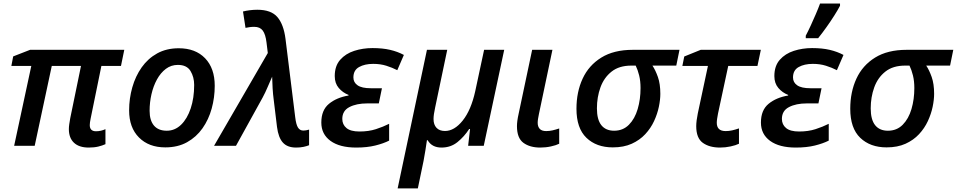

<svg xmlns="http://www.w3.org/2000/svg" viewBox="-20 -821 5387 1081"><path d="M479.5 9.8Q425.3 9.8 396.5 -17.3Q367.7 -44.4 367.7 -94.2Q367.7 -106.4 369.9 -121.6Q372.1 -136.7 375.5 -155.8L436 -449.7H271.5L175.3 0H59.6L156.2 -449.7H43.9L54.2 -503.4L149.4 -540.5H679.7L661.1 -449.7H550.8L490.2 -152.8Q485.4 -129.9 485.4 -116.7Q485.4 -82 520.5 -82Q535.2 -82 548.6 -85.2Q562 -88.4 573.7 -93.8V-9.3Q556.6 -1.5 533.4 4.2Q510.3 9.8 479.5 9.8Z M910.6 8.8Q817.9 8.8 762.5 -46.9Q707 -102.5 707 -199.2Q707 -266.6 724.9 -329.3Q742.7 -392.1 777.8 -441.9Q813 -491.7 865.2 -520.5Q917.5 -549.3 986.3 -549.3Q1080.6 -549.3 1134.8 -492.9Q1189 -436.5 1189 -337.9Q1189 -272 1171.9 -210Q1154.8 -147.9 1120.1 -98.6Q1085.4 -49.3 1033.2 -20.3Q981 8.8 910.6 8.8ZM918.9 -85Q964.8 -85 999.5 -118.7Q1034.2 -152.3 1053.7 -210.7Q1073.2 -269 1073.2 -342.8Q1073.2 -387.2 1052.5 -421.4Q1031.7 -455.6 981.4 -455.6Q943.4 -455.6 913.8 -433.3Q884.3 -411.1 863.8 -373.8Q843.3 -336.4 832.8 -290.5Q822.3 -244.6 822.3 -197.3Q822.3 -143.1 846.9 -114Q871.6 -85 918.9 -85Z M1647 9.8Q1598.1 9.8 1572.8 -18.1Q1547.4 -45.9 1539.6 -106.4L1521 -259.8Q1517.1 -288.1 1514.9 -324Q1512.7 -359.9 1512.2 -389.2Q1499.5 -361.3 1486.8 -330.8Q1474.1 -300.3 1458.5 -271.5L1308.6 0H1185.1L1487.8 -522.5L1480.5 -582Q1475.1 -627.4 1459.5 -648.7Q1443.8 -669.9 1411.6 -669.9Q1397.9 -669.9 1385.3 -668.2Q1372.6 -666.5 1362.3 -664.1L1348.1 -756.3Q1365.2 -760.7 1386.2 -763.4Q1407.2 -766.1 1428.7 -766.1Q1506.8 -766.1 1542 -724.6Q1577.1 -683.1 1587.4 -602.5L1642.1 -161.1Q1647 -119.6 1657.7 -102.8Q1668.5 -85.9 1688 -85.9Q1694.3 -85.9 1702.9 -87.2Q1711.4 -88.4 1720.2 -91.3V-3.4Q1707.5 2 1688.7 5.9Q1669.9 9.8 1647 9.8Z M1985.4 9.8Q1892.6 9.8 1840.8 -27.8Q1789.1 -65.4 1789.1 -130.9Q1789.1 -201.2 1832.3 -236.6Q1875.5 -272 1942.4 -283.2V-286.6Q1909.7 -299.3 1887.2 -325.7Q1864.7 -352.1 1864.7 -392.6Q1864.7 -449.7 1895.3 -484.4Q1925.8 -519 1974.4 -534.7Q2022.9 -550.3 2077.1 -550.3Q2133.8 -550.3 2176.5 -540.3Q2219.2 -530.3 2253.9 -511.7L2216.8 -425.8Q2188.5 -440.4 2155 -450.9Q2121.6 -461.4 2081.1 -461.4Q2033.7 -461.4 2001.7 -443.6Q1969.7 -425.8 1969.7 -384.8Q1969.7 -356.9 1993.4 -340.6Q2017.1 -324.2 2067.4 -324.2H2130.4L2112.8 -238.8H2047.9Q1986.8 -238.8 1947 -218Q1907.2 -197.3 1907.2 -151.4Q1907.2 -119.6 1930.7 -100.1Q1954.1 -80.6 2003.9 -80.6Q2055.7 -80.6 2096.4 -93.8Q2137.2 -106.9 2170.9 -124V-29.3Q2139.2 -13.2 2093 -1.7Q2046.9 9.8 1985.4 9.8Z M2218.8 239.7 2383.8 -540.5H2498L2429.7 -214.4Q2420.9 -174.3 2420.9 -150.9Q2420.9 -119.1 2437.7 -101.3Q2454.6 -83.5 2485.4 -83.5Q2538.1 -83.5 2585.2 -142.3Q2632.3 -201.2 2655.8 -308.1L2705.6 -540.5H2818.8L2703.6 0H2615.7L2626.5 -94.7H2621.6Q2593.8 -51.8 2555.7 -21Q2517.6 9.8 2465.8 9.8Q2411.6 9.8 2387.7 -31.7H2383.8Q2380.4 -8.8 2375 25.9Q2369.6 60.5 2364.7 85L2332.5 239.7Z M3021.5 9.8Q2963.4 9.8 2927 -16.8Q2890.6 -43.5 2890.6 -110.8Q2890.6 -124 2892.8 -141.1Q2895 -158.2 2900.9 -184.6L2976.1 -540.5H3090.3L3014.2 -178.7Q3011.2 -165 3009.3 -152.3Q3007.3 -139.6 3007.3 -129.9Q3007.3 -107.9 3018.8 -95.5Q3030.3 -83 3055.2 -83Q3073.2 -83 3090.3 -86.9Q3107.4 -90.8 3128.4 -97.7V-11.7Q3110.8 -2.9 3081.8 3.4Q3052.7 9.8 3021.5 9.8Z M3430.2 8.8Q3337.9 8.8 3281.7 -45.2Q3225.6 -99.1 3225.6 -208.5Q3225.6 -303.2 3260.3 -378.2Q3294.9 -453.1 3365.5 -496.8Q3436 -540.5 3543 -540.5H3805.7L3787.6 -451.7H3653.3Q3670.4 -426.3 3684.1 -387.5Q3697.8 -348.6 3697.8 -292.5Q3697.8 -259.8 3689.5 -219.7Q3681.2 -179.7 3662.6 -139.4Q3644 -99.1 3613 -65.7Q3582 -32.2 3536.9 -11.7Q3491.7 8.8 3430.2 8.8ZM3437.5 -85Q3487.8 -85 3521 -118.7Q3554.2 -152.3 3570.3 -207Q3586.4 -261.7 3586.4 -325.2Q3586.4 -364.7 3578.6 -396.2Q3570.8 -427.7 3559.1 -451.7H3534.7Q3465.8 -451.7 3423.1 -417.7Q3380.4 -383.8 3360.6 -328.9Q3340.8 -273.9 3340.8 -210.9Q3340.8 -147.5 3365.7 -116.2Q3390.6 -85 3437.5 -85Z M4033.7 9.8Q3974.1 9.8 3937 -16.8Q3899.9 -43.5 3899.9 -110.8Q3899.9 -125 3902.3 -144Q3904.8 -163.1 3908.7 -182.1L3965.8 -449.7H3821.8L3832.5 -502.9L3925.3 -540.5H4263.7L4244.6 -449.7H4080.1L4022.5 -181.2Q4019.5 -166 4017.6 -152.8Q4015.6 -139.6 4015.6 -129.9Q4015.6 -83 4065.4 -83Q4084 -83 4101.6 -86.9Q4119.1 -90.8 4140.6 -98.1V-11.7Q4122.6 -2.9 4093.5 3.4Q4064.5 9.8 4033.7 9.8Z M4460.4 9.8Q4367.7 9.8 4315.9 -27.8Q4264.2 -65.4 4264.2 -130.9Q4264.2 -201.2 4307.4 -236.6Q4350.6 -272 4417.5 -283.2V-286.6Q4384.8 -299.3 4362.3 -325.7Q4339.8 -352.1 4339.8 -392.6Q4339.8 -449.7 4370.4 -484.4Q4400.9 -519 4449.5 -534.7Q4498 -550.3 4552.2 -550.3Q4608.9 -550.3 4651.6 -540.3Q4694.3 -530.3 4729 -511.7L4691.9 -425.8Q4663.6 -440.4 4630.1 -450.9Q4596.7 -461.4 4556.2 -461.4Q4508.8 -461.4 4476.8 -443.6Q4444.8 -425.8 4444.8 -384.8Q4444.8 -356.9 4468.5 -340.6Q4492.2 -324.2 4542.5 -324.2H4605.5L4587.9 -238.8H4522.9Q4461.9 -238.8 4422.1 -218Q4382.3 -197.3 4382.3 -151.4Q4382.3 -119.6 4405.8 -100.1Q4429.2 -80.6 4479 -80.6Q4530.8 -80.6 4571.5 -93.8Q4612.3 -106.9 4646 -124V-29.3Q4614.3 -13.2 4568.1 -1.7Q4522 9.8 4460.4 9.8ZM4516.6 -606V-620.1Q4529.3 -644 4544.2 -676.3Q4559.1 -708.5 4573.2 -741.5Q4587.4 -774.4 4597.2 -801.3H4709.5V-788.6Q4697.3 -765.1 4677.2 -733.4Q4657.2 -701.7 4633.5 -668.5Q4609.9 -635.3 4586.4 -606Z M4971.7 8.8Q4879.4 8.8 4823.2 -45.2Q4767.1 -99.1 4767.1 -208.5Q4767.1 -303.2 4801.8 -378.2Q4836.4 -453.1 4907 -496.8Q4977.5 -540.5 5084.5 -540.5H5347.2L5329.1 -451.7H5194.8Q5211.9 -426.3 5225.6 -387.5Q5239.3 -348.6 5239.3 -292.5Q5239.3 -259.8 5231 -219.7Q5222.7 -179.7 5204.1 -139.4Q5185.5 -99.1 5154.5 -65.7Q5123.5 -32.2 5078.4 -11.7Q5033.2 8.8 4971.7 8.8ZM4979 -85Q5029.3 -85 5062.5 -118.7Q5095.7 -152.3 5111.8 -207Q5127.9 -261.7 5127.9 -325.2Q5127.9 -364.7 5120.1 -396.2Q5112.3 -427.7 5100.6 -451.7H5076.2Q5007.3 -451.7 4964.6 -417.7Q4921.9 -383.8 4902.1 -328.9Q4882.3 -273.9 4882.3 -210.9Q4882.3 -147.5 4907.2 -116.2Q4932.1 -85 4979 -85Z"/></svg>

Font: Open Sans SemiBold
Style: Italic
Weight: 600
Italic angle: -12°
Designer: Monotype Design Team
Foundry: Monotype Imaging Inc.
Version: Version 3.003; ttfautohint (v1.8.4)